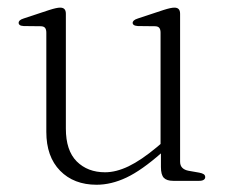

<svg xmlns="http://www.w3.org/2000/svg" viewBox="-20 -486 614 516"><path d="M412.5 -37V-82L411.5 -86V-398Q411.5 -407 408 -411.2Q404.5 -415.5 396 -415.5L350.5 -416Q343 -416.5 339.8 -418.8Q336.5 -421 336.5 -424.5Q336.5 -428 339.8 -431Q343 -434 351 -436.5L419 -459Q430 -462.5 437 -464Q444 -465.5 448.5 -465.5Q456.5 -465.5 460.2 -461.5Q464 -457.5 464 -449V-51.5Q464 -41 470 -35Q476 -29 487 -27L515.5 -22Q523.5 -20.5 527.5 -17.8Q531.5 -15 531.5 -10Q531.5 -5.5 527.5 -2.8Q523.5 0 515.5 0H445.5Q428 0 420.2 -8.2Q412.5 -16.5 412.5 -37ZM104.5 -131.5V-398Q104.5 -407 101 -411.2Q97.5 -415.5 89 -415.5L43.5 -416Q36 -416.5 33 -418.8Q30 -421 30 -424.5Q30 -428 33 -431Q36 -434 44 -436.5L112 -459Q123 -462.5 130 -464Q137 -465.5 141.5 -465.5Q149.5 -465.5 153.2 -461.5Q157 -457.5 157 -449V-140.5Q157 -81.5 186.2 -52.2Q215.5 -23 262.5 -23Q292 -23 325.8 -39.2Q359.5 -55.5 401.5 -90.5L425 -110.5L439.5 -96.5L414.5 -75.5Q360.5 -28 319.8 -8.8Q279 10.5 239.5 10.5Q178.5 10.5 141.5 -27.2Q104.5 -65 104.5 -131.5Z"/></svg>

Font: Fraunces ExtraLight
Style: Regular
Weight: 250
Version: Version 1.000;[b76b70a41]